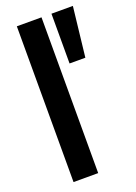

<svg xmlns="http://www.w3.org/2000/svg" viewBox="-139 -777 589 834"><g transform="rotate(-20 155.0 -360.0)"><path d="M51 0V-720H165V0ZM284 -490H211V-720H310Z"/></g></svg>

Font: Instrument Sans Condensed SemiBold
Style: Regular
Weight: 600
Width: 3
Designer: Rodrigo Fuenzalida
Foundry: fragTYPE
Version: Version 1.000;gftools[0.9.28]